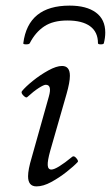

<svg xmlns="http://www.w3.org/2000/svg" viewBox="-20 -651 395 684"><path d="M110 13Q80 13 80 -23Q80 -47 93 -90L154 -307Q166 -349 143 -349Q136 -349 118 -337.5Q100 -326 77 -305Q73 -301 63.5 -310.5Q54 -320 58 -326Q71 -342 97 -363Q123 -384 152 -400Q181 -416 201 -416Q229 -416 229 -381Q229 -358 217 -316L159 -114Q149 -78 150 -62.5Q151 -47 163 -47Q182 -47 238 -93Q244 -97 252 -87.5Q260 -78 257 -74Q243 -59 217 -38.5Q191 -18 162.5 -2.5Q134 13 110 13ZM63 -497Q80 -631 228 -631Q288 -631 321.5 -606.5Q355 -582 355 -535Q355 -517 350 -497Q349 -493 339 -493Q329 -493 329 -497Q329 -537 301 -557.5Q273 -578 220 -578Q169 -578 137.5 -557Q106 -536 86 -497Q84 -493 73 -493Q62 -493 63 -497Z"/></svg>

Font: Junicode SmExp
Style: Italic
Weight: 400
Width: 6
Italic angle: -11°
Designer: Peter S. Baker
Version: Version 2.205; ttfautohint (v1.8.4)